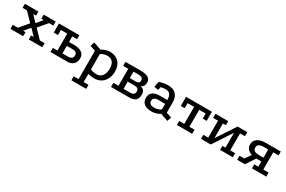

<svg xmlns="http://www.w3.org/2000/svg" viewBox="108 -1560 4282 2878"><g transform="rotate(30 2249.5 -120.5)"><path d="M27 0V-70H114L242 -220L103 -364H27V-434H260V-364H211L308 -261L394 -364H352V-434H560V-364H485L357 -213L496 -70H578V0H344V-70H389L292 -171L205 -70H248V0Z M980 -269Q1027 -269 1067 -256Q1107 -243 1130.5 -214Q1154 -185 1154 -137Q1154 -80 1118 -40Q1082 0 1011 0H720V-71H800V-364H690V-276H617V-434H970L969 -365H886V-269ZM988 -71Q1023 -71 1044 -88Q1065 -105 1065 -138Q1065 -169 1045.5 -185.5Q1026 -202 992 -202H886V-71Z M1204 211V142H1288V-349L1194 -380L1217 -452L1353 -405Q1385 -426 1421 -438Q1457 -450 1488 -450Q1589 -450 1647 -391Q1705 -332 1705 -228Q1705 -156 1677 -100.5Q1649 -45 1599 -14.5Q1549 16 1482 16Q1427 16 1376 1V142H1460V211ZM1481 -55Q1544 -55 1579.5 -100.5Q1615 -146 1615 -228Q1615 -302 1582.5 -340Q1550 -378 1486 -378Q1456 -378 1425 -368Q1394 -358 1376 -341V-78Q1393 -68 1422.5 -61.5Q1452 -55 1481 -55Z M2031 -434Q2119 -434 2162 -407Q2205 -380 2205 -327Q2205 -291 2190.5 -267Q2176 -243 2147 -232Q2187 -223 2206.5 -197.5Q2226 -172 2226 -131Q2226 -65 2192.5 -32.5Q2159 0 2091 0H1768V-71H1856V-364H1768V-434ZM2060 -69Q2137 -69 2137 -133Q2137 -194 2064 -194H1945V-69ZM2052 -256Q2112 -256 2112 -310Q2112 -367 2031 -367H1945V-256Z M2621 -27Q2554 16 2479 16Q2393 16 2348 -18.5Q2303 -53 2302 -119Q2301 -252 2473 -252H2597Q2597 -317 2572 -348.5Q2547 -380 2499 -380Q2476 -380 2454 -377Q2432 -374 2412 -368L2402 -314L2330 -327L2347 -422Q2385 -436 2423 -443Q2461 -450 2498 -450Q2590 -450 2637.5 -400.5Q2685 -351 2685 -255V-83L2777 -53L2754 19ZM2476 -186Q2436 -186 2414 -169Q2392 -152 2392 -120Q2392 -54 2483 -54Q2548 -54 2597 -89V-185Z M2816 -434H3264V-276H3196V-364H3084V-70H3172V0H2908V-70H2996V-364H2884V-276H2816Z M3325 -434H3546V-364H3494V-110L3708 -434H3876V-364H3791V-70H3876V0H3656V-70H3708V-326L3494 0H3325V-70H3410V-364H3325Z M4207 1V-69H4277V-159L4185 -160Q4137 -161 4095.5 -176Q4054 -191 4028.5 -221.5Q4003 -252 4003 -298Q4003 -358 4051 -396Q4099 -434 4197 -434H4456V-367H4364V-69H4456V1ZM3951 0V-70H4034L4111 -178L4200 -172L4085 0ZM4198 -224H4277V-366H4201Q4173 -366 4149 -360.5Q4125 -355 4109.5 -339.5Q4094 -324 4094 -292Q4094 -256 4123.5 -240Q4153 -224 4198 -224Z"/></g></svg>

Font: Podkova Medium
Style: Regular
Weight: 500
Designer: Ilya Yudin
Foundry: Cyreal (www.cyreal.org)
Version: Version 2.103